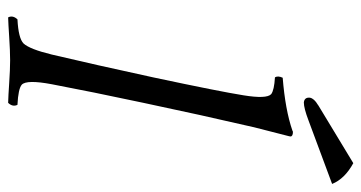

<svg xmlns="http://www.w3.org/2000/svg" viewBox="-229 -658 892 474"><g transform="rotate(90 217.0 -421.0)"><path d="M114.7 -103Q139.2 -206.5 171.4 -355Q206.1 -518.1 215.3 -576.2Q224.6 -633.3 212.4 -644.5Q202.6 -651.9 170.9 -653.8Q166.5 -661.1 171.9 -672.9Q251 -679.2 302.2 -696.8Q304.2 -697.8 305.2 -698.2Q316.4 -698.2 316.9 -692.4Q316.9 -690.4 316.4 -689Q316.4 -689 293.9 -601.1Q293.5 -599.6 293.5 -599.1Q264.6 -474.6 233.9 -329.1Q206.1 -198.7 188 -103Q176.3 -41 189 -28.8Q199.2 -20 238.8 -18.1Q244.6 -6.3 233.9 4.9Q215.8 4.4 186.5 2.4Q151.4 0 128.7 0Q106 0 69.8 2.4Q40 4.4 22.9 4.9Q17.1 -6.8 27.8 -18.1Q74.7 -20.5 87.4 -33.2Q101.6 -48.8 114.7 -103ZM382.8 -847.2Q421.4 -826.2 434.1 -794.9L277.8 -736.8Q247.1 -725.1 232.9 -725.1Q219.7 -726.6 221.2 -740.2Q223.1 -750.5 238.8 -759.8Q240.2 -760.7 240.7 -761.2Z"/></g></svg>

Font: Linux Libertine Display Slanted O
Style: Slanted
Weight: 400
Designer: Philipp H. Poll
Foundry: Philipp H. Poll
Version: Version 5.0.9